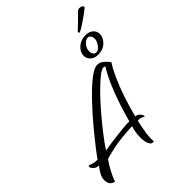

<svg xmlns="http://www.w3.org/2000/svg" viewBox="-240 -980 1117 1117"><g transform="rotate(-45 318.5 -421.5)"><path d="M44 9Q21 4 13.5 -10.5Q6 -25 6 -42Q6 -64 20 -87.5Q34 -111 45 -123Q23 -124 11 -136.5Q-1 -149 -1 -158Q-1 -165 5 -165Q10 -165 14 -162Q34 -153 63 -153Q75 -171 102.5 -206.5Q130 -242 166.5 -286.5Q203 -331 243.5 -376Q284 -421 323.5 -459.5Q363 -498 396.5 -521.5Q430 -545 451 -545Q471 -545 486.5 -533Q502 -521 511.5 -509Q521 -497 521 -497Q502 -470 478 -417.5Q454 -365 432.5 -301Q411 -237 396 -176Q411 -176 423.5 -163Q436 -150 436 -136Q436 -136 421 -143Q406 -150 389 -148Q386 -137 381.5 -114.5Q377 -92 373 -66.5Q369 -41 369 -20Q369 -13 369.5 -7.5Q370 -2 371 3Q349 8 339.5 -14Q330 -36 330 -67Q330 -112 343 -149Q246 -145 188.5 -133Q131 -121 108 -112Q88 -84 70 -49.5Q52 -15 44 9ZM136 -156Q169 -162 211.5 -167.5Q254 -173 292 -177Q330 -181 351 -180Q355 -194 365 -228.5Q375 -263 390.5 -309Q406 -355 428 -406Q450 -457 478 -504Q475 -509 468 -509Q453 -509 426.5 -488.5Q400 -468 366.5 -435Q333 -402 297.5 -362Q262 -322 229.5 -282Q197 -242 172.5 -209Q148 -176 136 -156ZM498 -582Q467 -582 450 -599Q433 -616 433 -638Q433 -667 459 -691Q485 -715 524 -715Q556 -715 573 -699Q590 -683 590 -661Q590 -632 564.5 -607Q539 -582 498 -582ZM499 -599Q513 -599 526.5 -613.5Q540 -628 547 -647Q549 -652 549 -655.5Q549 -659 549 -663Q549 -677 542 -686.5Q535 -696 525 -696Q508 -696 491 -676.5Q474 -657 474 -632Q474 -618 481.5 -608.5Q489 -599 499 -599ZM514 -750Q511 -749 508 -754Q505 -759 511 -764Q530 -781 553.5 -804.5Q577 -828 587 -838Q591 -843 597.5 -847.5Q604 -852 610 -852Q625 -852 631.5 -846Q638 -840 638 -836Q638 -834 624.5 -823Q611 -812 594.5 -800.5Q578 -789 569 -783Q563 -779 551 -771Q539 -763 528 -757Q517 -751 514 -750Z"/></g></svg>

Font: Birthstone
Style: Regular
Weight: 400
Designer: Robert E. Leuschke
Foundry: Robert E. Leuschke
Version: Version 1.013; ttfautohint (v1.8.3)